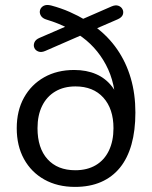

<svg xmlns="http://www.w3.org/2000/svg" viewBox="-20 -728 600 757"><path d="M275.6 8.9Q206.8 8.9 155 -20Q103.2 -49 74.6 -101Q46 -153 46 -222.5Q46 -291.6 74.6 -343.1Q103.3 -394.7 154.2 -423.4Q205.1 -452.1 272.5 -452.1Q321.1 -452.1 358.9 -435.7Q396.8 -419.3 422.3 -385.9Q447.8 -352.4 458.9 -299.6H436.1Q437.1 -398.9 397.3 -473.3Q357.4 -547.7 288 -592.7L310.2 -593.3L158.8 -527.3Q143.2 -520.5 131.7 -524.7Q120.2 -528.8 115.6 -538.8Q111 -548.9 115.6 -560.6Q120.2 -572.3 136.8 -579.1L248.3 -627.4L250.1 -615.6Q230.5 -626.2 209.1 -634.8Q187.7 -643.4 164.5 -650.4Q147.4 -655.3 141.1 -666.3Q134.7 -677.3 137.9 -688.3Q141.1 -699.2 152.1 -705.1Q163.1 -710.9 181.2 -706.5Q220.9 -695.9 254.6 -681Q288.4 -666.1 319.2 -647.7L296.2 -648.7L419.7 -702.6Q435.4 -709.4 446.8 -705.3Q458.3 -701.1 463.2 -691.1Q468.1 -681.1 464.2 -670.1Q460.3 -659.1 443.6 -651.7L350.8 -611.5L354.3 -623.4Q406.5 -584.9 441.9 -533.6Q477.3 -482.3 495.5 -420Q513.8 -357.8 513.8 -284.3Q513.8 -213.2 498.4 -158.5Q483 -103.8 452.7 -66.6Q422.4 -29.5 378.1 -10.3Q333.8 8.9 275.6 8.9ZM276.9 -56.8Q323.9 -56.8 357.7 -76.8Q391.5 -96.7 409.5 -134.4Q427.4 -172 427.4 -222.5Q427.4 -298.8 387.5 -343.1Q347.6 -387.3 277.5 -387.3Q231.5 -387.3 197.9 -367.3Q164.3 -347.4 146.1 -310.5Q127.9 -273.6 127.9 -222.5Q127.9 -144.2 167.3 -100.5Q206.7 -56.8 276.9 -56.8Z"/></svg>

Font: Nunito ExtraLight
Style: Regular
Weight: 200
Designer: Vernon Adams
Foundry: Vernon Adams
Version: Version 3.602